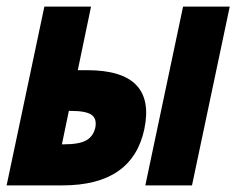

<svg xmlns="http://www.w3.org/2000/svg" viewBox="-57 -560 714 580"><path d="M-37 0 77 -540H218L178 -348H206Q416 -348 379 -170Q343 0 132 0ZM382 0 496 -540H637L523 0ZM130 -124H136Q182 -124 203.5 -136Q225 -148 231 -175Q236 -202 219 -213.5Q202 -225 157 -225H151Z"/></svg>

Font: Geist Mono Black
Style: Italic
Weight: 900
Italic angle: -12°
Monospace: yes
Designer: Basement.studio, Andrés Briganti, Mateo Zaragoza
Foundry: Basement.studio, Vercel, Andrés Briganti, Guido Ferreyra, Mateo Zaragoza
Version: Version 1.500; ttfautohint (v1.8.4.7-5d5b)